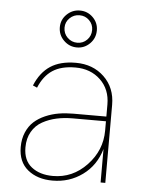

<svg xmlns="http://www.w3.org/2000/svg" viewBox="-52 -760 615 812"><g transform="rotate(5 255.0 -353.5)"><path d="M333 -639.2Q333 -606.4 310.1 -583.3Q287.1 -560.1 254.9 -560.1Q222.7 -560.1 199.2 -583.3Q175.8 -606.4 175.8 -639.2Q175.8 -671.4 199.2 -694.1Q222.7 -716.8 254.9 -716.8Q287.1 -716.8 310.1 -694.1Q333 -671.4 333 -639.2ZM313 -639.2Q313 -663.1 296.1 -679.9Q279.3 -696.8 254.9 -696.8Q230.5 -696.8 213.1 -679.9Q195.8 -663.1 195.8 -639.2Q195.8 -614.3 213.1 -597.2Q230.5 -580.1 254.9 -580.1Q279.3 -580.1 296.1 -597.2Q313 -614.3 313 -639.2ZM424.8 -331.1V0H404.8V-142.1Q384.3 -71.3 328.6 -30.8Q272.9 9.8 201.2 9.8Q136.7 9.8 95.9 -23.7Q55.2 -57.1 55.2 -120.1Q55.2 -154.8 67.1 -182.6Q79.1 -210.4 98.9 -228.3Q118.7 -246.1 146.2 -258.1Q173.8 -270 202.9 -274.9Q231.9 -279.8 264.2 -279.8H404.8V-331.1Q404.8 -395.5 363 -435.3Q321.3 -475.1 256.8 -475.1Q196.8 -475.1 159.9 -450.9Q123 -426.8 102.1 -376L84 -383.8Q107.4 -440.4 149.2 -467.8Q190.9 -495.1 256.8 -495.1Q329.6 -495.1 377.2 -449.5Q424.8 -403.8 424.8 -331.1ZM404.8 -220.2V-259.8H264.2Q227.5 -259.8 195.8 -252.9Q164.1 -246.1 136 -230.7Q107.9 -215.3 91.6 -187Q75.2 -158.7 75.2 -120.1Q75.2 -65.4 110.1 -37.6Q145 -9.8 201.2 -9.8Q284.7 -9.8 344.7 -73Q404.8 -136.2 404.8 -220.2Z"/></g></svg>

Font: Genome Thin
Style: Regular
Weight: 250
Designer: Alfredo Marco Pradil
Version: Version 1.001